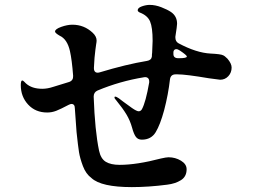

<svg xmlns="http://www.w3.org/2000/svg" viewBox="-20 -773 1040 785"><path d="M927 -497Q927 -476 913.5 -461.5Q900 -447 880 -447Q880 -447 834 -453Q740 -469 706 -469H698Q678 -469 675 -449Q668 -387 651 -322Q635 -263 616.5 -232.5Q598 -202 560 -202Q544 -202 535.5 -213.5Q527 -225 520 -251Q512 -280 497 -305Q482 -330 455 -363Q448 -370 448 -375Q448 -378 451 -378Q456 -378 466 -371Q481 -360 483 -358Q500 -345 519.5 -331.5Q539 -318 547 -318Q555 -318 560 -326Q576 -355 590 -436V-440Q590 -450 584 -454.5Q578 -459 568 -457Q470 -441 379 -403Q363 -396 363 -378Q368 -238 385 -157Q392 -124 412.5 -111.5Q433 -99 469 -99Q539 -99 638 -125Q660 -130 669 -130Q697 -130 720 -116Q743 -102 743 -81Q743 -51 720 -36.5Q697 -22 664 -18Q588 -8 519 -8Q394 -8 354 -45Q331 -62 319 -94Q307 -126 303 -151Q299 -176 293 -233Q291 -258 286 -330Q286 -348 272 -348Q268 -348 260 -344Q228 -327 210 -320Q192 -313 173 -313Q125 -313 95 -345.5Q65 -378 65 -425Q65 -444 71 -444Q74 -444 79 -439Q84 -434 86 -432Q110 -410 153 -410Q174 -410 198 -418L263 -438Q280 -444 279 -463Q274 -529 266 -564Q255 -613 224 -627Q205 -638 205 -644Q205 -654 230 -663Q255 -672 276 -672Q324 -672 359 -639Q375 -624 375 -607Q375 -602 373 -591Q371 -580 370 -569Q366 -541 364 -496V-494Q364 -483 370 -478.5Q376 -474 387 -477Q496 -510 581 -524Q599 -527 601 -542Q601 -552 602 -557Q604 -593 604 -606Q604 -661 593.5 -685.5Q583 -710 551 -722Q543 -726 543 -731Q543 -741 560 -747Q577 -753 592 -753Q615 -753 639.5 -743.5Q664 -734 679 -724Q704 -707 704 -676Q704 -667 697 -623V-620Q697 -603 710 -596Q783 -557 841 -554Q883 -552 892 -547Q898 -545 910 -533Q927 -513 927 -497ZM744 -542Q744 -547 716 -566Q707 -572 701 -572Q691 -572 689 -561V-557V-552Q689 -535 709 -535H712Q744 -535 744 -542Z"/></svg>

Font: Shippori Mincho B1
Style: Bold
Weight: 700
Designer: FONTDASU
Foundry: FONTDASU / Google Inc. / but / Adobe
Version: Version 3.110; ttfautohint (v1.8.3)